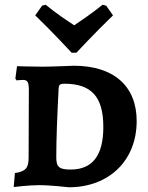

<svg xmlns="http://www.w3.org/2000/svg" viewBox="-20 -783 628 812"><path d="M283 -560H303C303 -560 385 -648 458 -718L429 -759L414 -763C369 -727 321 -694 294 -676C266 -694 218 -726 173 -763L158 -759L129 -718C202 -648 283 -560 283 -560ZM271 9C441 9 558 -104 558 -271C558 -420 460 -505 292 -505C292 -505 198 -501 160 -501C128 -501 52 -503 52 -503L45 -451L50 -443C50 -443 66 -445 77 -445C96 -445 102 -436 102 -403L101 -116C101 -73 89 -58 43 -51L38 8C38 8 101 0 146 0C194 0 271 9 271 9ZM251 -429C365 -429 417 -376 417 -246C417 -124 370 -66 279 -66C231 -66 218 -76 218 -117C218 -196 222 -293 228 -410C229 -424 234 -429 251 -429Z"/></svg>

Font: Alegreya SC
Style: Bold
Weight: 700
Designer: Juan Pablo del Peral
Foundry: Huerta Tipografica
Version: Version 2.007;PS 002.007;hotconv 1.0.88;makeotf.lib2.5.64775